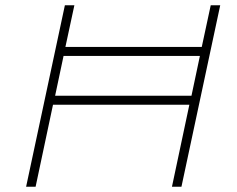

<svg xmlns="http://www.w3.org/2000/svg" viewBox="-20 -708 900 728"><path d="M79 0 226 -688H262L228 -530H745L779 -688H815L668 0H632L698 -311H181L115 0ZM189 -345H706L738 -496H221Z"/></svg>

Font: Saira Expanded Thin
Style: Italic
Weight: 250
Width: 7
Italic angle: -12°
Designer: Hector Gatti with collaboration of the Omnibus-Type team
Foundry: Omnibus-Type
Version: Version 1.101